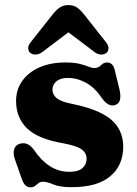

<svg xmlns="http://www.w3.org/2000/svg" viewBox="-20 -744 552 776"><path d="M254.5 -429Q223.5 -429 207.8 -415.2Q192 -401.5 192 -382Q192 -362.5 207.5 -348.5Q223 -334.5 263 -326Q344 -310 391 -285.5Q438 -261 458 -227.2Q478 -193.5 478 -151Q478 -76 425.8 -31.8Q373.5 12.5 269.5 12.5Q221.5 12.5 195.8 1.5Q170 -9.5 154 -9.5Q143 -9.5 135.8 -3.8Q128.5 2 121.5 7.5Q114.5 13 104 13Q91.5 13 83.2 5.5Q75 -2 68 -21L41.5 -96.5Q32 -122.5 36.8 -139.5Q41.5 -156.5 57 -162Q90.5 -174 116 -140Q145.5 -96 181.2 -72.8Q217 -49.5 260.5 -49.5Q295.5 -49.5 312.8 -64.2Q330 -79 330 -102.5Q330 -125.5 310.2 -140Q290.5 -154.5 237.5 -164.5Q134 -182 89.5 -225Q45 -268 45 -336Q45 -382.5 70.2 -417.5Q95.5 -452.5 140.2 -472Q185 -491.5 243 -491.5Q280 -491.5 302.5 -485.8Q325 -480 338.2 -474.5Q351.5 -469 360.5 -469Q377.5 -469 388 -480.2Q398.5 -491.5 413.5 -491.5Q424 -491.5 432.2 -484Q440.5 -476.5 444.5 -458L463.5 -380Q468.5 -357.5 465 -341.2Q461.5 -325 445.5 -319.5Q418.5 -310.5 392 -347Q364 -389.5 328 -409.2Q292 -429 254.5 -429ZM411 -531Q402.5 -523.5 389 -523.5Q375.5 -523.5 361.5 -534L256.5 -613.5L151.5 -534Q137 -523.5 123.8 -523.5Q110.5 -523.5 101.5 -531Q94.5 -537.5 94 -549Q93.5 -560.5 105 -574.5L193 -686Q207.5 -704 221.8 -713.8Q236 -723.5 256.5 -723.5Q277 -723.5 291 -713.8Q305 -704 319.5 -686L407.5 -574.5Q419 -560.5 418.5 -549Q418 -537.5 411 -531Z"/></svg>

Font: Fraunces 9pt S050
Style: Bold
Weight: 700
Version: Version 1.000; ttfautohint (v1.8.3)